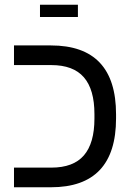

<svg xmlns="http://www.w3.org/2000/svg" viewBox="-20 -791 565 811"><path d="M470.2 -291V-308.1C470.2 -502.1 378.4 -599.1 194.8 -599.1H39.1V-516.1H196.8C258.6 -516.1 304.4 -498.9 334.2 -464.6C364 -430.3 378.9 -378.4 378.9 -309.1V-290C378.9 -221 364.1 -169.3 334.5 -134.8C304.9 -100.3 259 -83 196.8 -83H39.1V0H194.8C378.4 0 470.2 -97 470.2 -291ZM148.9 -771V-719.2H309.1V-771Z"/></svg>

Font: Arimo
Style: Regular
Weight: 400
Designer: Steve Matteson
Foundry: Monotype Imaging Inc.
Version: Version 1.32